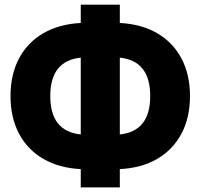

<svg xmlns="http://www.w3.org/2000/svg" viewBox="-20 -779 867 830"><path d="M329.1 31.2V-47.9Q235.4 -52.7 167.2 -92.3Q99.1 -131.8 62.3 -201.2Q25.4 -270.5 25.4 -363.8Q25.4 -457 62.3 -526.4Q99.1 -595.7 167.2 -635.3Q235.4 -674.8 329.1 -679.7V-758.8H498V-679.7Q591.8 -674.8 659.7 -635.3Q727.5 -595.7 764.4 -526.4Q801.3 -457 801.3 -363.8Q801.3 -270.5 764.4 -201.2Q727.5 -131.8 659.7 -92.3Q591.8 -52.7 498 -47.9V31.2ZM498 -529.8V-197.8Q629.4 -211.4 629.4 -363.8Q629.4 -516.1 498 -529.8ZM329.1 -197.8V-529.8Q197.3 -516.1 197.3 -363.8Q197.3 -211.4 329.1 -197.8Z"/></svg>

Font: Inter Display ExtraBold
Style: Regular
Weight: 800
Designer: Rasmus Andersson
Foundry: rsms
Version: Version 4.000;git-a52131595